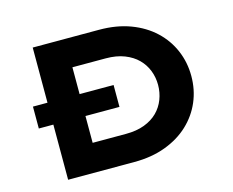

<svg xmlns="http://www.w3.org/2000/svg" viewBox="-98 -841 1190 982"><g transform="rotate(-15 497.0 -350.0)"><path d="M71 -292V-408H498V-292ZM148 0V-700H499Q592 -700 665 -672.5Q738 -645 789 -597Q840 -549 867 -485.5Q894 -422 894 -350Q894 -277 867 -214Q840 -151 789 -103Q738 -55 664.5 -27.5Q591 0 499 0ZM318 -116 295 -150H494Q551 -150 593 -166Q635 -182 662.5 -209.5Q690 -237 704 -273.5Q718 -310 718 -350Q718 -390 704 -426Q690 -462 662.5 -489.5Q635 -517 593 -533.5Q551 -550 494 -550H292L318 -582Z"/></g></svg>

Font: Lexend Peta
Style: Bold
Weight: 700
Designer: Bonnie Shaver-Troup, Thomas Jockin
Foundry: Lexend
Version: Version 1.007